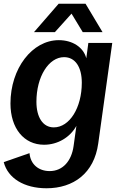

<svg xmlns="http://www.w3.org/2000/svg" viewBox="-31 -775 637 1028"><path d="M218 233C362 233 473 153 495 -7L570 -545H442L431 -463C416 -522 357 -560 284 -560C141 -560 25 -408 25 -221C25 -88 97 0 205 0C277 0 344 -39 378 -101L363 7C352 87 305 141 235 141C176 141 132 105 127 45L-11 93C11 179 98 233 218 233ZM257 -93C198 -93 164 -148 164 -230C164 -365 230 -469 312 -469C372 -469 407 -416 407 -332C407 -199 342 -93 257 -93ZM151 -603H263L352 -702L412 -603H518L427 -755H283Z"/></svg>

Font: Ronzino Bold
Style: Italic
Weight: 700
Italic angle: -8°
Designer: Nunzio Mazzaferro
Foundry: Collletttivo
Version: Version 1.000;Glyphs 3.3 (3337)